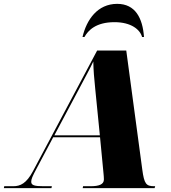

<svg xmlns="http://www.w3.org/2000/svg" viewBox="-77 -976 885 996"><path d="M351 -784H361C380 -818 420 -861 517 -861C604 -861 650 -822 660 -784H670C663 -882 625 -956 531 -956C429 -956 372 -874 351 -784ZM-57 0H190L192 -10H148C102 -10 85 -15 85 -33C85 -47 91 -61 113 -102L199 -264H442L460 -76C461 -65 462 -56 462 -45C462 -19 436 -10 393 -10H354L352 0H725L728 -10H723C681 -10 671 -22 661 -97L578 -714H427L94 -88C60 -24 28 -10 -8 -10H-55ZM338 -524C370 -585 389 -618 407 -657C408 -609 411 -574 417 -515L441 -274H205Z"/></svg>

Font: Noto Serif Display Black
Style: Italic
Weight: 900
Italic angle: -12°
Designer: Monotype Design Team
Foundry: Monotype Imaging Inc.
Version: Version 2.009